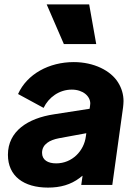

<svg xmlns="http://www.w3.org/2000/svg" viewBox="-20 -840 623 872"><path d="M417 -640 385 -820H192L270 -640ZM198 12C254 12 301 -1 342 -32C346 -35 350 -39 355 -42L349 0H490L539 -353C540 -363 541 -372 541 -381C541 -410 533 -439 516 -466C483 -519 407 -558 315 -558C203 -558 103 -504 62 -413L178 -350C201 -398 249 -433 306 -433C357 -433 390 -403 390 -370C390 -366 389 -363 389 -360L387 -346L226 -321C106 -303 16 -244 16 -137C16 -40 88 12 198 12ZM372 -235 370 -221C362 -155 308 -98 235 -98C198 -98 171 -113 171 -146C171 -185 206 -204 247 -212Z"/></svg>

Font: Plus Jakarta Sans ExtraBold
Style: Italic
Weight: 800
Italic angle: -8°
Designer: Gumpita Rahayu
Foundry: Tokotype
Version: Version 2.071;gftools[0.9.30]